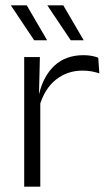

<svg xmlns="http://www.w3.org/2000/svg" viewBox="-20 -702 409 722"><path d="M128 -301.5 112.5 -348 127.5 -350Q143.5 -417 185.5 -455.8Q227.5 -494.5 294 -494.5Q311.5 -494.5 325.5 -491.8Q339.5 -489 349.5 -485L353.5 -426Q341 -430.5 325 -433.5Q309 -436.5 290 -436.5Q233 -436.5 190 -402.2Q147 -368 128 -301.5ZM71 0V-487.5H130L126.5 -341L131.5 -336V0ZM80.5 -682 157 -551V-550.5H108.5L21 -681.5V-682ZM218 -682 294.5 -551V-550.5H246L158.5 -681V-682Z"/></svg>

Font: Anek Latin Light
Style: Regular
Weight: 300
Designer: Yesha Goshar
Foundry: Ek Type
Version: Version 1.003